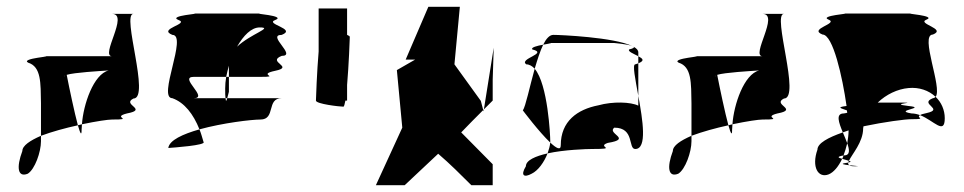

<svg xmlns="http://www.w3.org/2000/svg" viewBox="-20 -735 2847 567"><path d="M46 -289C28 -241 32 -210 62 -222C83 -235 101 -286 101 -318V-334C69 -320 46 -305 46 -289ZM63 -550C39 -563 146 -569 109 -569H311C275 -569 362 -694 311 -694H374C338 -694 425 -444 374 -444C338 -426 419 -412 355 -400C307 -388 380 -382 311 -382C299 -382 265 -377 222 -368C226 -426 256 -516 301 -527C273 -525 200 -521 177 -514C185 -473 200 -402 210 -365C173 -357 133 -346 101 -334V-430C100 -490 102 -538 63 -550ZM171 -509V-512C170 -511 170 -510 171 -509ZM210 -365C217 -341 221 -332 221 -352C221 -357 222 -362 222 -368Z M477 -298C491 -299 591 -306 581 -316C577 -329 574 -341 569 -353C520 -339 480 -321 477 -298ZM489 -445C444 -445 535 -632 489 -632C444 -650 541 -664 507 -676C474 -689 580 -695 552 -695H749C721 -695 827 -689 793 -676C760 -664 858 -650 812 -632C766 -632 858 -570 812 -570C766 -552 851 -538 793 -526C736 -514 812 -508 749 -508H656V-541C653 -530 650 -519 648 -508H552C506 -508 598 -445 552 -445H646C647 -433 649 -437 651 -445H812C766 -445 795 -382 749 -382C723 -382 638 -372 569 -353C551 -398 525 -432 489 -445ZM645 -474C645 -460 645 -451 646 -445H651C653 -453 656 -464 656 -464V-508H648C646 -496 645 -485 645 -474ZM680 -597C720 -635 789 -654 747 -654C722 -654 699 -630 680 -597Z M913 -438C913 -428 983 -420 994 -420C996 -420 998 -427 1000 -438H1005V-484C1010 -542 1013 -620 1013 -626C1013 -628 1010 -630 1005 -632V-710H921V-583C916 -525 913 -444 913 -438Z M1090 -188H1175L1274 -281C1309 -251 1341 -219 1372 -188H1435V-250L1342 -344C1363 -366 1385 -388 1407 -410L1400 -437L1322 -545L1338 -715H1245L1178 -559H1206L1152 -528L1168 -358ZM1407 -410 1409 -412 1408 -406ZM1409 -412 1435 -438V-500L1438 -594Z M1524 -409C1524 -409 1572 -345 1605 -314V-318C1605 -335 1598 -486 1559 -532C1544 -478 1532 -420 1524 -409ZM1533 -244C1516 -216 1528 -210 1550 -222C1569 -231 1587 -256 1597 -282C1562 -274 1533 -262 1533 -244ZM1534 -545C1511 -562 1601 -577 1552 -589C1547 -595 1567 -600 1584 -603C1575 -584 1567 -559 1559 -532C1552 -540 1543 -545 1534 -545ZM1584 -603C1603 -607 1619 -608 1596 -608H1794C1791 -608 1833 -605 1847 -599C1794 -625 1634 -632 1614 -632C1603 -632 1593 -621 1584 -603ZM1597 -282C1601 -293 1604 -304 1605 -314C1623 -297 1636 -290 1636 -306C1636 -377 1685 -412 1747 -424C1790 -436 1843 -434 1865 -423V-452C1878 -381 1892 -295 1856 -295C1834 -295 1855 -358 1794 -358C1771 -340 1849 -325 1775 -313C1739 -301 1809 -295 1728 -295C1714 -295 1646 -293 1597 -282ZM1838 -589C1833 -583 1852 -576 1865 -569V-580C1865 -587 1860 -592 1851 -597C1854 -595 1851 -592 1838 -589ZM1847 -599C1849 -598 1850 -598 1851 -597C1850 -598 1848 -598 1847 -599ZM1856 -545C1847 -545 1856 -502 1865 -452V-548ZM1865 -548V-569C1878 -562 1885 -556 1865 -548Z M1967 -289C1949 -241 1953 -210 1983 -222C2004 -235 2022 -286 2022 -318V-334C1990 -320 1967 -305 1967 -289ZM1984 -550C1960 -563 2067 -569 2030 -569H2232C2196 -569 2283 -694 2232 -694H2295C2259 -694 2346 -444 2295 -444C2259 -426 2340 -412 2276 -400C2228 -388 2301 -382 2232 -382C2220 -382 2186 -377 2143 -368C2147 -426 2177 -516 2222 -527C2194 -525 2121 -521 2098 -514C2106 -473 2121 -402 2131 -365C2094 -357 2054 -346 2022 -334V-430C2021 -490 2023 -538 1984 -550ZM2092 -509V-512C2091 -511 2091 -510 2092 -509ZM2131 -365C2138 -341 2142 -332 2142 -352C2142 -357 2143 -362 2143 -368Z M2394 -293C2376 -242 2396 -208 2427 -220C2442 -226 2456 -243 2467 -266C2456 -269 2449 -272 2471 -276C2475 -287 2479 -299 2482 -312C2478 -322 2474 -333 2469 -344C2426 -329 2394 -312 2394 -293ZM2409 -633C2366 -650 2457 -665 2427 -677C2397 -689 2497 -695 2472 -695H2672C2647 -695 2747 -689 2716 -677C2686 -665 2777 -650 2735 -633C2695 -633 2764 -475 2743 -449C2723 -468 2694 -478 2663 -475C2630 -472 2597 -456 2572 -432H2640C2701 -432 2598 -429 2663 -422C2721 -416 2615 -409 2672 -400C2680 -400 2689 -398 2697 -395C2683 -387 2720 -383 2672 -383C2653 -383 2592 -375 2530 -362C2530 -360 2529 -358 2529 -356C2529 -315 2496 -280 2487 -260C2482 -262 2473 -264 2467 -266C2469 -269 2470 -272 2471 -276H2472C2491 -276 2489 -292 2482 -312C2484 -324 2486 -337 2486 -350C2480 -348 2475 -346 2469 -344C2457 -373 2447 -400 2472 -400C2476 -401 2480 -401 2482 -402C2482 -404 2481 -407 2481 -409C2469 -414 2445 -418 2480 -422C2468 -507 2440 -633 2409 -633ZM2480 -254C2482 -254 2484 -255 2485 -255C2484 -252 2485 -249 2488 -247C2472 -249 2458 -251 2480 -254ZM2485 -255C2495 -257 2493 -258 2487 -260C2486 -258 2485 -257 2485 -255ZM2488 -247C2491 -245 2495 -244 2503 -244C2526 -244 2506 -245 2488 -247ZM2697 -395C2738 -379 2770 -335 2770 -386C2770 -410 2760 -433 2743 -449C2741 -447 2738 -445 2735 -445C2692 -428 2771 -413 2716 -401C2706 -399 2700 -397 2697 -395Z"/></svg>

Font: bitstorm
Style: ext
Weight: 400
Version: Version 0.2